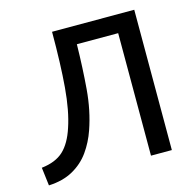

<svg xmlns="http://www.w3.org/2000/svg" viewBox="-103 -799 931 916"><g transform="rotate(-15 362.0 -341.0)"><path d="M28 11 17 -79Q87 -87 125.5 -123Q164 -159 187 -230Q213 -307 222.5 -420Q232 -533 232 -693H638V0H535V-605H331Q329 -489 320.5 -385.5Q312 -282 281 -193Q262 -138 230 -93Q198 -48 148 -20Q98 8 28 11Z"/></g></svg>

Font: Ubuntu Sans Medium
Style: Regular
Weight: 500
Designer: Dalton Maag Ltd
Foundry: Dalton Maag Ltd
Version: Version 1.006; ttfautohint (v1.8.4.7-5d5b)